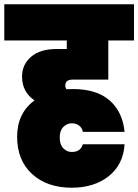

<svg xmlns="http://www.w3.org/2000/svg" viewBox="-31 -760 646 897"><path d="M551 -86Q545 9 477 63Q409 117 304 117Q189 117 119 53Q49 -11 49 -121Q49 -231 130 -291Q72 -331 72 -402Q72 -459 114.5 -495Q157 -531 233 -531H281V-571H-11V-740H595V-571H475V-388H308Q274 -388 274 -360Q274 -350 280 -343Q290 -344 309 -344Q421 -344 481.5 -290.5Q542 -237 551 -144H356Q353 -162 339 -173Q325 -184 304 -184Q282 -184 265 -167Q248 -150 248 -118Q248 -84 265 -67Q282 -50 304 -50Q346 -50 356 -86Z"/></svg>

Font: Poppins Black
Style: Regular
Weight: 900
Designer: Ninad Kale (Devanagari), Jonny Pinhorn (Latin)
Foundry: Indian Type Foundry
Version: Version 3.200;PS 1.000;hotconv 16.6.54;makeotf.lib2.5.65590